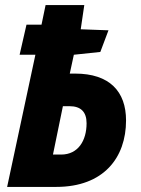

<svg xmlns="http://www.w3.org/2000/svg" viewBox="-20 -734 553 754"><path d="M8 0H201C387 0 475 -115 475 -261C475 -375 410 -445 275 -445H254L270 -519L374 -530L406 -615L297 -619L311 -714H159L143 -637H84L57 -519H119ZM188 -127 227 -317H253C297 -317 320 -295 320 -250C320 -182 287 -127 220 -127Z"/></svg>

Font: Noto Sans Display SemiCondensed Extra
Style: Italic
Weight: 800
Width: 4
Italic angle: -12°
Designer: Monotype Design Team
Foundry: Monotype Imaging Inc.
Version: Version 1.900